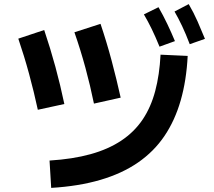

<svg xmlns="http://www.w3.org/2000/svg" viewBox="-20 -863 1040 934"><path d="M893 -591Q887 -472 859 -374.5Q831 -277 780 -201.5Q729 -126 651.5 -72.5Q574 -19 468.5 12Q363 43 229 51L221 -82Q334 -89 420.5 -113Q507 -137 570 -179Q633 -221 673.5 -281Q714 -341 735 -420Q756 -499 761 -597ZM164 -329Q145 -417 121.5 -503.5Q98 -590 69 -675L195 -717Q225 -628 249.5 -538Q274 -448 293 -357ZM437 -359Q419 -447 395.5 -533.5Q372 -620 342 -706L469 -747Q499 -658 523 -568Q547 -478 567 -388ZM756 -636Q736 -685 718 -722Q700 -759 680 -793L751 -828Q774 -788 794 -746Q814 -704 831 -663ZM903 -648Q884 -698 866 -736Q848 -774 829 -807L898 -843Q922 -802 941 -759Q960 -716 977 -674Z"/></svg>

Font: Murecho Thin SemiBold
Style: Regular
Weight: 600
Version: Version 1.010